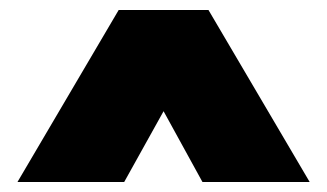

<svg xmlns="http://www.w3.org/2000/svg" viewBox="-20 -739 656 385"><path d="M218 -719H398L601 -374H386L308 -516L229 -374H15Z"/></svg>

Font: Prompt Black
Style: Regular
Weight: 900
Designer: Katatrad Team
Foundry: CadsonDemak
Version: Version 1.001